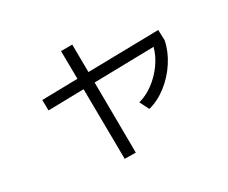

<svg xmlns="http://www.w3.org/2000/svg" viewBox="-100 -733 1063 896"><g transform="rotate(-20 432.0 -284.5)"><path d="M111.3 -381.8 299.3 -418.9 271.5 -566.4 331.1 -577.1 358.4 -430.7 731.4 -503.9 743.2 -449.2Q742.2 -394 718.5 -337.9Q694.8 -281.7 654.5 -237.3Q614.3 -192.9 566.4 -171.9L533.2 -216.8Q572.3 -234.4 605.5 -269.8Q638.7 -305.2 659.7 -349.4Q680.7 -393.6 684.1 -437.5L368.7 -375L437.5 -2L378.9 7.8L309.6 -363.3L122.1 -326.2Z"/></g></svg>

Font: Pretendard GOV Light
Style: Regular
Weight: 300
Designer: Base glyphs from Inter by Rasmus Andersson; Hangeul glyphs from Noto Sans CJK(Source Han Sans) by Jang Soo-young and Kan
Foundry: Kil Hyung-jin
Version: Version 1.309